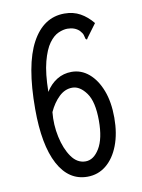

<svg xmlns="http://www.w3.org/2000/svg" viewBox="-76 -683 551 746"><g transform="rotate(-10 200.0 -310.0)"><path d="M209 10Q135 10 94.5 -66Q54 -142 54 -284Q54 -458 100.5 -544Q147 -630 230 -630Q265 -630 292 -615Q319 -600 341 -573L304 -523L299 -515L294 -519Q292 -527 290 -534.5Q288 -542 278 -553Q260 -570 231 -570Q215 -570 195.5 -561.5Q176 -553 158.5 -529Q141 -505 129 -459.5Q117 -414 116 -341Q134 -370 160 -386Q186 -402 218 -402Q256 -402 286 -376.5Q316 -351 333.5 -305.5Q351 -260 351 -198Q351 -136 333 -89Q315 -42 283 -16Q251 10 209 10ZM212 -50Q244 -50 267 -88Q290 -126 290 -197Q290 -272 265 -306.5Q240 -341 210 -341Q181 -341 157.5 -318.5Q134 -296 118 -261Q113 -212 123.5 -163Q134 -114 156.5 -82Q179 -50 212 -50Z"/></g></svg>

Font: Inconsolata Condensed
Style: Regular
Weight: 400
Width: 3
Monospace: yes
Designer: Raph Levien, Cyreal, Brenton Simpson
Foundry: Raph Levien, Cyreal, Google
Version: Version 3.000; ttfautohint (v1.8.2.53-6de2)